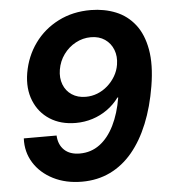

<svg xmlns="http://www.w3.org/2000/svg" viewBox="-53 -787 744 846"><g transform="rotate(-5 319.0 -364.0)"><path d="M276.4 11.2Q204.6 11.2 149.2 -16.8Q93.8 -44.9 63.7 -93Q33.7 -141.1 36.6 -201.2H181.6Q183.6 -160.6 208.3 -137Q232.9 -113.3 277.3 -113.3Q326.7 -113.3 365 -141.6Q403.3 -169.9 429.2 -222.2Q455.1 -274.4 466.8 -344.7H463.4Q441.4 -314.5 411.1 -293Q380.9 -271.5 345.5 -260.3Q310.1 -249 271.5 -249Q204.6 -249 156.7 -279.8Q108.9 -310.5 87.2 -364.5Q65.4 -418.5 76.7 -486.8Q89.4 -560.1 130.4 -616.9Q171.4 -673.8 235.6 -706.5Q299.8 -739.3 380.4 -738.8Q439.9 -738.3 490 -718Q540 -697.8 574 -654.5Q607.9 -611.3 620.1 -543.7Q632.3 -476.1 616.7 -381.8Q601.6 -290.5 572 -218Q542.5 -145.5 499.8 -94.2Q457 -43 400.9 -15.9Q344.7 11.2 276.4 11.2ZM325.2 -359.9Q352.1 -359.9 376.7 -369.6Q401.4 -379.4 421.6 -397.2Q441.9 -415 455.8 -438.5Q469.7 -461.9 474.1 -489.3Q480 -525.4 468.5 -554.9Q457 -584.5 431.4 -602.1Q405.8 -619.6 369.6 -619.6Q334 -619.6 302.2 -602.5Q270.5 -585.4 249 -555.9Q227.5 -526.4 221.2 -488.8Q215.3 -452.6 226.6 -423.3Q237.8 -394 263.4 -377Q289.1 -359.9 325.2 -359.9Z"/></g></svg>

Font: Inter 20pt
Style: Bold Italic
Weight: 700
Italic angle: -9.3988°
Version: Version 4.001;git-66647c0bb